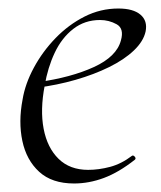

<svg xmlns="http://www.w3.org/2000/svg" viewBox="-20 -419 379 451"><path d="M154 12Q102 12 72 -15.5Q42 -43 32.5 -88Q23 -133 33 -185Q39 -222 59.5 -260Q80 -298 110.5 -329.5Q141 -361 178.5 -380Q216 -399 258 -399Q293 -399 310 -384.5Q327 -370 322 -345Q317 -322 294.5 -300.5Q272 -279 236.5 -261.5Q201 -244 157.5 -231.5Q114 -219 67 -213L69 -226Q147 -237 200.5 -261.5Q254 -286 264 -324Q272 -352 254 -362Q236 -372 215 -372Q179 -372 152 -351Q125 -330 108.5 -295Q92 -260 85 -218Q74 -161 82.5 -116.5Q91 -72 117.5 -46Q144 -20 187 -20Q212 -20 238.5 -27Q265 -34 290 -53Q293 -55 296.5 -51Q300 -47 297 -44Q259 -14 224 -1Q189 12 154 12Z"/></svg>

Font: Cormorant Garamond Light
Style: Italic
Weight: 300
Italic angle: -10°
Designer: Christian Thalmann (Catharsis Fonts)
Foundry: Catharsis Fonts
Version: Version 4.001